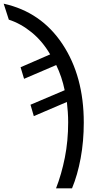

<svg xmlns="http://www.w3.org/2000/svg" viewBox="-93 -785 525 1045"><path d="M299 240Q329 168 346 76Q363 -16 363 -118Q363 -370 247 -545Q131 -720 -73 -765L-45 -678Q20 -657 79 -609Q138 -561 180 -489L19 -419L38 -356L213 -431Q244 -367 259 -294L73 -215L91 -153L271 -230Q274 -205 276 -176Q278 -147 278 -120Q278 -18 260 72.5Q242 163 212 240Z"/></svg>

Font: Noto Sans Display SemiCondensed
Style: Regular
Weight: 400
Width: 4
Designer: Monotype Design team
Foundry: Monotype Imaging Inc.
Version: 1.000